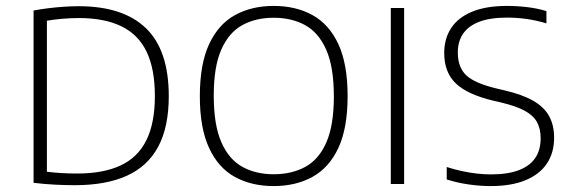

<svg xmlns="http://www.w3.org/2000/svg" viewBox="-20 -622 1935 649"><path d="M233.5 4Q200 4 166 2.2Q132 0.5 93.5 -4V-586.5Q117.5 -591 143.5 -594.2Q169.5 -597.5 195.5 -599.2Q221.5 -601 246 -601Q396.5 -601 473.5 -526.5Q550.5 -452 550.5 -297Q550.5 -193 514.8 -126.2Q479 -59.5 408.5 -27.8Q338 4 233.5 4ZM241.5 -35.5Q329 -35.5 387.2 -62.5Q445.5 -89.5 474.5 -147.5Q503.5 -205.5 503.5 -297.5Q503.5 -389 475.5 -447.2Q447.5 -505.5 390.2 -533.2Q333 -561 246.5 -561Q219 -561 190.5 -558.5Q162 -556 138.5 -552V-41.5Q162 -38.5 187.2 -37Q212.5 -35.5 241.5 -35.5Z M905 7Q830.5 7 774.2 -23.8Q718 -54.5 686.8 -121.8Q655.5 -189 655.5 -297Q655.5 -405.5 687 -473Q718.5 -540.5 774.8 -571.2Q831 -602 905 -602Q980 -602 1036.2 -571Q1092.5 -540 1123.8 -472.8Q1155 -405.5 1155 -297Q1155 -189 1123.8 -122Q1092.5 -55 1036 -24Q979.5 7 905 7ZM905 -33Q966 -33 1012 -58Q1058 -83 1083.2 -140.8Q1108.5 -198.5 1108.5 -296Q1108.5 -395 1083 -453.2Q1057.5 -511.5 1011.8 -536.8Q966 -562 905 -562Q844.5 -562 799 -537Q753.5 -512 728 -454.2Q702.5 -396.5 702.5 -299Q702.5 -200 728 -141.8Q753.5 -83.5 799 -58.2Q844.5 -33 905 -33Z M1301 0V-595H1346V0Z M1638 7Q1603.5 7 1564.5 1.5Q1525.5 -4 1490 -15.5V-57.5Q1516.5 -49 1542.2 -43.5Q1568 -38 1592.5 -35.2Q1617 -32.5 1639.5 -32.5Q1696.5 -32.5 1733.8 -46.8Q1771 -61 1789.2 -88Q1807.5 -115 1807.5 -154.5Q1807.5 -187 1795 -209.5Q1782.5 -232 1753.5 -247.8Q1724.5 -263.5 1674 -275.5L1648 -281.5Q1560 -302.5 1520.8 -340Q1481.5 -377.5 1481.5 -443Q1481.5 -491 1504.8 -526.8Q1528 -562.5 1575.2 -582.2Q1622.5 -602 1694 -602Q1728 -602 1763 -597.8Q1798 -593.5 1827 -584.5V-543Q1794 -553 1760.8 -557.8Q1727.5 -562.5 1694 -562.5Q1637 -562.5 1600.2 -548.5Q1563.5 -534.5 1545.5 -508.2Q1527.5 -482 1527.5 -445Q1527.5 -394.5 1556 -367.5Q1584.5 -340.5 1660 -322.5L1685.5 -316.5Q1745.5 -302.5 1782.2 -281.5Q1819 -260.5 1836 -229.8Q1853 -199 1853 -156.5Q1853 -105.5 1828.5 -69Q1804 -32.5 1756.2 -12.8Q1708.5 7 1638 7Z"/></svg>

Font: Encode Sans SC ExtraLight
Style: Regular
Weight: 250
Designer: Multiple Designers
Foundry: Impallari Type
Version: Version 3.002